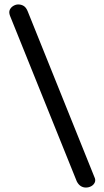

<svg xmlns="http://www.w3.org/2000/svg" viewBox="-20 -791 467 863"><path d="M105 -739 404 4Q411 18 406 29Q401 40 390 46Q379 52 366 52Q353 52 342.5 45Q332 38 325 24L25 -720Q19 -736 24 -747Q29 -758 40 -764.5Q51 -771 62 -771Q76 -771 87 -764Q98 -757 105 -739Z"/></svg>

Font: Edu NSW ACT Foundation Medium
Style: Regular
Weight: 500
Version: Version 1.003